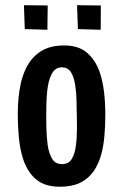

<svg xmlns="http://www.w3.org/2000/svg" viewBox="-20 -700 468 730"><path d="M207.8 10Q148 10 114.4 -20.4Q80.8 -50.8 65.6 -102.6Q55.6 -136.8 51.6 -178.6Q47.6 -220.4 47.6 -267Q47.6 -298.8 50.4 -327.7Q53.2 -356.6 59 -382.6Q64.8 -408.6 74.4 -430.6Q93.2 -475.4 129.7 -501.3Q166.2 -527.2 224.4 -527.2Q277.8 -527.2 309.7 -500.4Q341.6 -473.6 358 -428.6Q370 -395.4 375.2 -353.2Q380.4 -311 380.4 -263.6Q380.4 -221.8 377.1 -184.1Q373.8 -146.4 365.4 -114.6Q355.2 -76.2 335.4 -48.2Q315.6 -20.2 284.7 -5.1Q253.8 10 207.8 10ZM215.4 -76Q240.4 -76 252.4 -95Q264.4 -114 268.4 -145.6Q270.6 -160.8 271.5 -177.6Q272.4 -194.4 272.6 -213.3Q272.8 -232.2 272.2 -252.4Q271.6 -288.4 270.8 -319.9Q270 -351.4 266 -375.4Q261 -408 249.4 -426Q237.8 -444 215.4 -444Q201.8 -444 192.3 -437.3Q182.8 -430.6 176.4 -418.5Q170 -406.4 165.4 -389.2Q161.4 -372.4 159.2 -350.9Q157 -329.4 156.4 -305.1Q155.8 -280.8 155.8 -255.2Q155.8 -235.6 156.2 -216.5Q156.6 -197.4 158 -180.5Q159.4 -163.6 161.2 -148.4Q166.2 -115.2 178.6 -95.6Q191 -76 215.4 -76ZM362.8 -586.8 276.2 -589.4 273 -680.2 363.4 -679.2ZM160.2 -586.8 74.2 -589.4 71 -680.2 161.4 -679.2Z"/></svg>

Font: Truculenta
Style: Regular
Weight: 400
Designer: Ivan Castro, Eva Sanz & Omnibus-Type Team
Foundry: Omnibus-Type
Version: Version 1.002